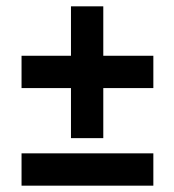

<svg xmlns="http://www.w3.org/2000/svg" viewBox="-20 -662 550 606"><path d="M48 -76V-178H464V-76ZM48 -384V-486H204V-642H306V-486H464V-384H306V-226H204V-384Z"/></svg>

Font: Exo
Style: DemiBold
Weight: 600
Designer: Natanael Gama
Version: Version 1.00